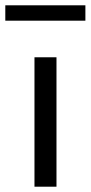

<svg xmlns="http://www.w3.org/2000/svg" viewBox="-51 -704 342 724"><path d="M79 0V-488H162V0ZM-31 -626V-684H271V-626Z"/></svg>

Font: Nunito Sans 11pt
Style: Regular
Weight: 400
Version: Version 3.101;gftools[0.9.27]